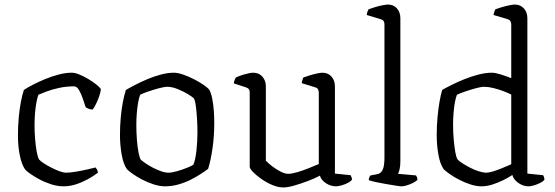

<svg xmlns="http://www.w3.org/2000/svg" viewBox="-20 -820 2442 845"><path d="M260 0Q233 0 205 -9Q177 -18 153 -31Q129 -44 112 -56Q95 -68 90 -75Q75 -97 67 -137Q59 -177 59 -223Q59 -265 62.5 -303Q66 -341 72 -372Q78 -403 85 -424Q101 -435 125.5 -447.5Q150 -460 179 -472Q208 -484 238.5 -492Q269 -500 296 -500Q310 -500 329.5 -492Q349 -484 369 -472Q389 -460 404 -448Q419 -436 424 -428Q423 -415 417 -397.5Q411 -380 403 -363.5Q395 -347 388 -338Q379 -338 371 -341Q363 -344 357 -348Q352 -364 344.5 -386Q337 -408 327.5 -424Q318 -440 306 -440Q271 -440 239.5 -433Q208 -426 184 -417Q160 -408 149 -403Q145 -393 141 -373Q137 -353 134.5 -326.5Q132 -300 132 -268Q132 -239 134.5 -208Q137 -177 141.5 -152.5Q146 -128 152 -118Q158 -111 172.5 -101.5Q187 -92 205.5 -82.5Q224 -73 241.5 -66.5Q259 -60 271 -60Q288 -60 314.5 -64.5Q341 -69 365.5 -74.5Q390 -80 400 -83Q403 -80 406.5 -75Q410 -70 411 -60Q390 -44 365 -30.5Q340 -17 313.5 -8.5Q287 0 260 0Z M706 0Q683 0 656.5 -8.5Q630 -17 606 -29.5Q582 -42 564.5 -54.5Q547 -67 539 -75Q523 -97 515.5 -139.5Q508 -182 508 -225Q508 -266 511.5 -303.5Q515 -341 521 -372Q527 -403 534 -424Q549 -433 574 -446Q599 -459 628.5 -471.5Q658 -484 688.5 -492Q719 -500 745 -500Q762 -500 785.5 -492Q809 -484 832.5 -472Q856 -460 874.5 -447.5Q893 -435 901 -425Q909 -411 914 -386Q919 -361 921 -332.5Q923 -304 923 -278Q923 -220 915 -165.5Q907 -111 896 -77Q883 -67 863 -54Q843 -41 818 -28.5Q793 -16 764.5 -8Q736 0 706 0ZM722 -60Q736 -60 759 -66.5Q782 -73 803 -81.5Q824 -90 831 -95Q840 -116 844.5 -157Q849 -198 849 -237Q849 -268 847 -299Q845 -330 842 -353Q839 -376 834 -386Q828 -393 807.5 -405.5Q787 -418 762 -428Q737 -438 717 -438Q703 -438 679 -431.5Q655 -425 631.5 -417Q608 -409 597 -403Q592 -391 588 -369Q584 -347 582 -321Q580 -295 580 -271Q580 -237 582.5 -205Q585 -173 589.5 -150Q594 -127 599 -118Q605 -112 619.5 -102Q634 -92 652 -82.5Q670 -73 688.5 -66.5Q707 -60 722 -60Z M1227 5Q1204 5 1178 -6Q1152 -17 1129.5 -33Q1107 -49 1093 -63.5Q1079 -78 1079 -87V-413Q1079 -422 1075 -427.5Q1071 -433 1061 -436L1009 -453Q1010 -462 1013 -469Q1016 -476 1018 -479Q1032 -486 1056.5 -493Q1081 -500 1094 -500Q1120 -500 1135 -482.5Q1150 -465 1150 -440V-113Q1160 -102 1177.5 -88.5Q1195 -75 1214.5 -65Q1234 -55 1249 -55Q1263 -55 1287.5 -62Q1312 -69 1338 -79.5Q1364 -90 1383 -98V-413Q1383 -422 1379 -428Q1375 -434 1366 -436L1308 -454Q1309 -463 1311.5 -469.5Q1314 -476 1315 -479Q1326 -483 1342 -488Q1358 -493 1374.5 -496.5Q1391 -500 1399 -500Q1424 -500 1439 -483Q1454 -466 1454 -440V-56L1523 -49Q1525 -45 1527 -40Q1529 -35 1529 -29Q1523 -21 1510 -14.5Q1497 -8 1482.5 -4Q1468 0 1459 0Q1435 0 1414 -14Q1393 -28 1388 -47Q1366 -35 1335.5 -23.5Q1305 -12 1275.5 -3.5Q1246 5 1227 5Z M1748 0Q1741 0 1722 -3Q1703 -6 1679.5 -10Q1656 -14 1635 -18.5Q1614 -23 1603 -27Q1603 -35 1606 -41Q1609 -47 1611 -48L1638 -53Q1655 -55 1663.5 -71.5Q1672 -88 1672 -126V-713Q1672 -721 1668.5 -727Q1665 -733 1654 -736L1594 -754Q1595 -763 1597.5 -769.5Q1600 -776 1602 -779Q1612 -783 1628.5 -788Q1645 -793 1662 -796.5Q1679 -800 1687 -800Q1712 -800 1727 -783Q1742 -766 1742 -740V-110Q1742 -89 1738.5 -74.5Q1735 -60 1732 -55L1811 -48Q1813 -45 1815 -40Q1817 -35 1817 -28Q1811 -22 1798.5 -15.5Q1786 -9 1771.5 -4.5Q1757 0 1748 0Z M2099 0Q2076 0 2050 -8.5Q2024 -17 2000 -29.5Q1976 -42 1958.5 -54.5Q1941 -67 1933 -75Q1917 -97 1909.5 -139Q1902 -181 1902 -225Q1902 -266 1905.5 -304Q1909 -342 1914.5 -373Q1920 -404 1926 -424Q1941 -433 1967 -446Q1993 -459 2024 -471.5Q2055 -484 2086.5 -492Q2118 -500 2145 -500Q2159 -500 2182 -493Q2205 -486 2230 -476V-713Q2230 -720 2226.5 -726.5Q2223 -733 2213 -736L2152 -754Q2153 -761 2155.5 -768Q2158 -775 2160 -779Q2170 -783 2187 -788Q2204 -793 2220.5 -796.5Q2237 -800 2246 -800Q2270 -800 2285.5 -783Q2301 -766 2301 -740V-56L2370 -49Q2372 -47 2374 -41Q2376 -35 2376 -29Q2370 -21 2356.5 -14.5Q2343 -8 2329.5 -4Q2316 0 2306 0Q2290 0 2275 -7Q2260 -14 2249 -25.5Q2238 -37 2235 -50Q2217 -38 2193.5 -26.5Q2170 -15 2146 -7.5Q2122 0 2099 0ZM2121 -60Q2131 -60 2149.5 -65.5Q2168 -71 2190 -80Q2212 -89 2230 -97V-404Q2216 -411 2195 -419Q2174 -427 2151.5 -432.5Q2129 -438 2111 -438Q2097 -438 2073.5 -431.5Q2050 -425 2026.5 -417Q2003 -409 1991 -403Q1986 -391 1982 -369.5Q1978 -348 1976 -322Q1974 -296 1974 -271Q1974 -236 1977 -204Q1980 -172 1984 -149.5Q1988 -127 1994 -118Q2000 -111 2015 -101.5Q2030 -92 2049 -82Q2068 -72 2087.5 -66Q2107 -60 2121 -60Z"/></svg>

Font: Texturina 12pt ExtraLight
Style: Regular
Weight: 250
Designer: Guillermo Torres Carreño
Foundry: Omnibus-Type
Version: Version 1.002